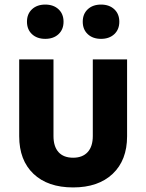

<svg xmlns="http://www.w3.org/2000/svg" viewBox="-20 -810 640 840"><path d="M64 -214V-550H214V-215Q214 -169 236 -144.5Q258 -120 300 -120Q341 -120 363.5 -144.5Q386 -169 386 -215V-550H536V-214Q536 -109 473 -49.5Q410 10 300 10Q189 10 126.5 -49.5Q64 -109 64 -214ZM98 -715Q98 -749 120 -769.5Q142 -790 178 -790Q214 -790 236 -769.5Q258 -749 258 -715Q258 -681 236 -660.5Q214 -640 178 -640Q142 -640 120 -660.5Q98 -681 98 -715ZM342 -715Q342 -749 364 -769.5Q386 -790 422 -790Q458 -790 480 -769.5Q502 -749 502 -715Q502 -681 480 -660.5Q458 -640 422 -640Q386 -640 364 -660.5Q342 -681 342 -715Z"/></svg>

Font: JetBrains Mono Extra Bold
Style: Regular
Weight: 800
Monospace: yes
Designer: Philipp Nurullin, Konstantin Bulenkov
Foundry: JetBrains
Version: 2.002